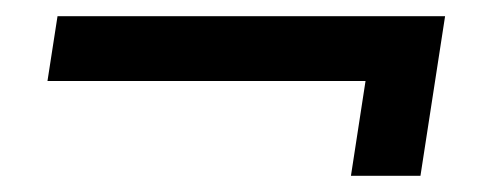

<svg xmlns="http://www.w3.org/2000/svg" viewBox="-20 -346 599 237"><path d="M413.2 -129 431.2 -246H38.6L51 -326H529.4L499 -129Z"/></svg>

Font: MuseoModerno Thin
Style: Italic
Weight: 100
Italic angle: -9°
Designer: Pablo Cosgaya, Héctor Gatti, Marcela Romero, and the Authors of The MuseoModerno Project.
Foundry: Omnibus-Type Team
Version: Version 1.003